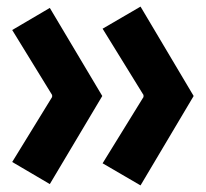

<svg xmlns="http://www.w3.org/2000/svg" viewBox="-20 -636 625 582"><path d="M406 -74 291 -141 415 -342V-348L291 -549L406 -616L567 -345ZM131 -78 17 -145 138 -342V-348L17 -545L131 -612L290 -345Z"/></svg>

Font: Ruda SemiBold
Style: Bold
Weight: 900
Designer: Mariela Monsalve and Angelina Sanchez
Foundry: Mariela Monsalve and Angelina Sanchez
Version: Version 2.000